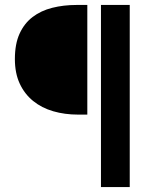

<svg xmlns="http://www.w3.org/2000/svg" viewBox="-20 -674 639 774"><path d="M387 80V-654H503V80ZM295 -212Q241 -212 194.5 -225.5Q148 -239 113.5 -267Q79 -295 59.5 -337Q40 -379 40 -436Q40 -497 59 -538.5Q78 -580 111.5 -605.5Q145 -631 190.5 -642.5Q236 -654 288 -654H332V-212Z"/></svg>

Font: TT Toshiba Sans Medium
Style: Regular
Weight: 500
Designer: Paul D. Hunt
Foundry: Toshiba Corporation
Version: Version 2.020;PS 2.000;hotconv 1.0.86;makeotf.lib2.5.63406